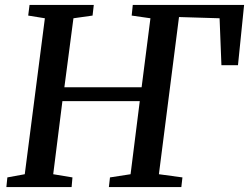

<svg xmlns="http://www.w3.org/2000/svg" viewBox="-20 -763 1016 783"><path d="M6 0 10 -39.5 81 -52.5 163 -688.5 95 -699.5 100.5 -743H362.5L357.5 -699.5L279.5 -688.5L242.5 -407H557.5L593.5 -688.5L517 -699.5L521.5 -743H975.5L950.5 -497H883L875.5 -688.5L710 -693.5L628 -52.5L724 -39.5L719.5 0H424L428.5 -39.5L512.5 -52.5L550 -350.5H234.5L197 -52.5L275.5 -39.5L272 0Z"/></svg>

Font: Merriweather 28pt Medium
Style: Italic
Weight: 500
Italic angle: -7.8°
Version: Version 2.101